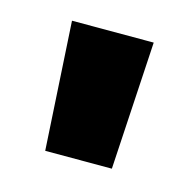

<svg xmlns="http://www.w3.org/2000/svg" viewBox="-49 -849 320 320"><g transform="rotate(15 110.5 -689.5)"><path d="M40 -800H181L168 -579H53Z"/></g></svg>

Font: Poppins
Style: Bold
Weight: 700
Designer: Ninad Kale (Devanagari), Jonny Pinhorn (Latin)
Version: Version 5.002